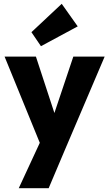

<svg xmlns="http://www.w3.org/2000/svg" viewBox="-20 -783 574 1008"><path d="M203.5 2.5 4 -486H168.5L295.5 -98.5H235L365 -486H529.5L321.5 2ZM78.5 205 224.5 -110 321.5 2 235.5 205ZM195 -540.5 145 -614 304 -763 388 -644.5Z"/></svg>

Font: Marine Company Thin
Style: Regular
Weight: 100
Designer: Rodrigo Fuenzalida
Foundry: fragTYPE
Version: Version 1.000